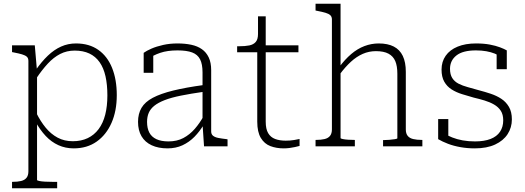

<svg xmlns="http://www.w3.org/2000/svg" viewBox="-20 -778 2790 1021"><path d="M284 223H44V189H47Q73 189 92 184.5Q111 180 121 167.5Q131 155 131 133V-454Q131 -469 122.5 -476.5Q114 -484 97 -489Q80 -494 54 -499L44 -501V-537H165L177 -398V-388V179Q177 182 189 184.5Q201 187 220 188Q239 189 259 189H284ZM372 11Q328 11 290.5 -6Q253 -23 223 -55Q193 -87 168 -132L173 -178Q195 -133 223 -99Q251 -65 286.5 -46Q322 -27 367 -27Q412 -27 446.5 -43.5Q481 -60 504.5 -91.5Q528 -123 539.5 -168Q551 -213 551 -271Q551 -328 541 -372.5Q531 -417 509.5 -447.5Q488 -478 455 -493.5Q422 -509 377 -509Q335 -509 300 -491Q265 -473 234 -439.5Q203 -406 173 -361L169 -404Q201 -450 234.5 -482Q268 -514 305 -530.5Q342 -547 384 -547Q454 -547 502.5 -513Q551 -479 576 -417Q601 -355 601 -272Q601 -188 573 -124.5Q545 -61 494 -25Q443 11 372 11Z M1064 -326V-290Q994 -280 942 -269.5Q890 -259 855.5 -245.5Q821 -232 800.5 -215.5Q780 -199 771 -178Q762 -157 762 -130Q762 -96 774 -73Q786 -50 811.5 -38Q837 -26 876 -26Q921 -26 955 -44Q989 -62 1016 -93Q1043 -124 1064 -163V-116Q1042 -79 1014 -50.5Q986 -22 950.5 -5.5Q915 11 871 11Q822 11 786.5 -5.5Q751 -22 732.5 -53.5Q714 -85 714 -130Q714 -173 732.5 -204.5Q751 -236 792.5 -258Q834 -280 901 -296.5Q968 -313 1064 -326ZM1065 0 1057 -119V-122V-393Q1057 -437 1044 -462.5Q1031 -488 1002 -499Q973 -510 924 -510Q870 -510 832 -497Q794 -484 771 -466Q768 -471 768.5 -476.5Q769 -482 772.5 -487.5Q776 -493 782 -496.5Q788 -500 795 -499V-391H744V-497Q759 -508 785.5 -519.5Q812 -531 847.5 -539Q883 -547 924 -547Q964 -547 997 -540Q1030 -533 1053.5 -516.5Q1077 -500 1090 -472.5Q1103 -445 1103 -405V-79Q1103 -64 1113 -56Q1123 -48 1141 -44.5Q1159 -41 1185 -38L1190 -37V0Z M1241 -500V-532H1251Q1284 -532 1306 -536.5Q1328 -541 1340 -555Q1352 -569 1352 -597L1377 -537H1567V-500ZM1393 -131Q1393 -92 1406 -70Q1419 -48 1443 -39Q1467 -30 1499 -30Q1524 -30 1544.5 -33.5Q1565 -37 1573 -39V-2Q1562 1 1548.5 4Q1535 7 1519.5 9Q1504 11 1488 11Q1450 11 1418 -1Q1386 -13 1367 -44.5Q1348 -76 1348 -131V-522L1352 -531V-691H1393Z M1791 -758V-44Q1791 -41 1803 -38.5Q1815 -36 1832 -35Q1849 -34 1863 -34H1867V0H1658V-34H1661Q1687 -34 1706 -38.5Q1725 -43 1735 -55.5Q1745 -68 1745 -90V-675Q1745 -689 1736.5 -697Q1728 -705 1711 -710Q1694 -715 1668 -720L1658 -722V-758ZM2226 0H2017V-33H2020Q2034 -33 2051 -34.5Q2068 -36 2080.5 -38Q2093 -40 2093 -43V-386Q2093 -427 2082 -453Q2071 -479 2046 -492.5Q2021 -506 1979 -506Q1942 -506 1909 -491.5Q1876 -477 1846 -449.5Q1816 -422 1787 -383L1783 -420Q1814 -462 1847.5 -490.5Q1881 -519 1918 -533Q1955 -547 1994 -547Q2042 -547 2074 -530.5Q2106 -514 2122 -480.5Q2138 -447 2138 -396V-89Q2138 -68 2148 -55.5Q2158 -43 2177.5 -38.5Q2197 -34 2222 -34H2226Z M2656 -138Q2656 -169 2643 -189Q2630 -209 2607.5 -222Q2585 -235 2557 -243.5Q2529 -252 2499 -259Q2467 -268 2436.5 -277.5Q2406 -287 2381.5 -302.5Q2357 -318 2342.5 -343.5Q2328 -369 2328 -408Q2328 -450 2350 -481.5Q2372 -513 2413.5 -530Q2455 -547 2511 -547Q2553 -547 2584.5 -541Q2616 -535 2638.5 -526.5Q2661 -518 2675 -510V-410H2621V-502Q2625 -499 2628.5 -496.5Q2632 -494 2635 -490.5Q2638 -487 2640.5 -482.5Q2643 -478 2645 -473Q2631 -485 2611 -493Q2591 -501 2566 -505.5Q2541 -510 2511 -510Q2441 -510 2407 -483Q2373 -456 2373 -412Q2373 -382 2385 -363Q2397 -344 2418.5 -333Q2440 -322 2468 -314.5Q2496 -307 2527 -298Q2558 -290 2589.5 -279.5Q2621 -269 2646 -252.5Q2671 -236 2686.5 -209.5Q2702 -183 2702 -143Q2702 -100 2679.5 -65Q2657 -30 2613 -9.5Q2569 11 2505 11Q2465 11 2428.5 4.5Q2392 -2 2362 -13.5Q2332 -25 2310 -38V-145H2364V-26Q2357 -31 2352 -36.5Q2347 -42 2344.5 -48Q2342 -54 2341 -59.5Q2340 -65 2340 -69Q2360 -57 2385 -47Q2410 -37 2440.5 -31.5Q2471 -26 2506 -26Q2555 -26 2588.5 -39Q2622 -52 2639 -77.5Q2656 -103 2656 -138Z"/></svg>

Font: Roboto Serif 20pt Thin
Style: Regular
Weight: 250
Version: Version 1.008